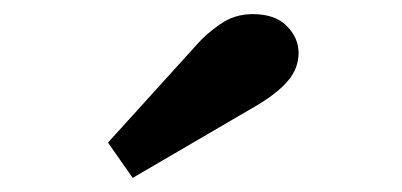

<svg xmlns="http://www.w3.org/2000/svg" viewBox="-20 -823 570 272"><path d="M133 -621 259 -760Q271 -774 291.5 -788.5Q312 -803 338 -803Q370 -803 386.5 -786Q403 -769 403 -748Q403 -726 387.5 -708Q372 -690 341 -672L168 -571Z"/></svg>

Font: Taviraj Black
Style: Regular
Weight: 900
Designer: Katatrad Team
Foundry: CadsonDemak
Version: Version 1.001